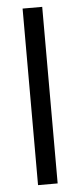

<svg xmlns="http://www.w3.org/2000/svg" viewBox="-53 -750 325 780"><g transform="rotate(-5 110.0 -360.0)"><path d="M70 -720H150V0H70Z"/></g></svg>

Font: Oak Sans
Style: Regular
Weight: 400
Designer: Erik Kennedy, Walven
Foundry: Erik Kennedy, Walven
Version: Version 1.000